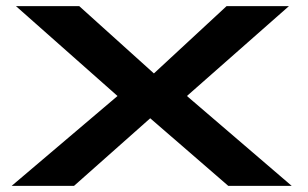

<svg xmlns="http://www.w3.org/2000/svg" viewBox="-20 -605 1003 625"><path d="M18 0H221L469 -220L723 0H929.5L588.5 -292.5L920.5 -585H717.5L481 -366L238 -585H32L362.5 -292.5Z"/></svg>

Font: Anybody ExtraExpanded SemiBold
Style: Regular
Weight: 600
Width: 8
Version: Version 1.113;gftools[0.9.25]